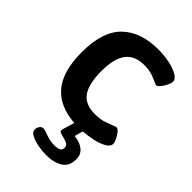

<svg xmlns="http://www.w3.org/2000/svg" viewBox="-219 -621 923 923"><g transform="rotate(45 242.5 -159.5)"><path d="M273 211Q247 211 218 205.5Q189 200 168.5 189.5Q148 179 148 164Q148 148 156 138.5Q164 129 173 129Q185 129 211 139.5Q237 150 271 150Q288 150 300 144.5Q312 139 312 123Q312 109 301.5 103Q291 97 277 93.5Q263 90 252 86.5Q241 83 241 75Q241 71 244.5 59Q248 47 260 6Q152 -2 98.5 -67Q45 -132 45 -260Q45 -402 111.5 -466Q178 -530 296 -530Q332 -530 369 -523Q406 -516 431 -502Q456 -488 456 -469Q456 -460 448 -443.5Q440 -427 429 -413.5Q418 -400 410 -400Q408 -400 404 -402Q400 -404 395 -406Q381 -413 358 -421Q335 -429 300 -429Q238 -429 207 -389Q176 -349 176 -263Q176 -177 204.5 -135.5Q233 -94 300 -94Q337 -94 363 -103Q389 -112 403 -118Q408 -120 412 -121.5Q416 -123 418 -123Q428 -123 438.5 -110Q449 -97 456.5 -81Q464 -65 464 -56Q464 -37 439.5 -23.5Q415 -10 380.5 -3Q346 4 318 6L306 49Q346 53 368.5 72Q391 91 391 122Q391 170 358 190.5Q325 211 273 211Z"/></g></svg>

Font: Asap SemiBold
Style: Regular
Weight: 600
Designer: Pablo Cosgaya
Foundry: Omnibus-Type
Version: Version 3.001; ttfautohint (v1.8.3)